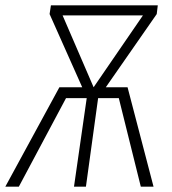

<svg xmlns="http://www.w3.org/2000/svg" viewBox="-45 -704 649 724"><path d="M550 -684 546 -651 354 -375H436L534 0H486L403 -334H325L279 0H234L282 -334H204L26 0H-25L179 -375H265L142 -651L147 -684ZM191 -646 308 -375 494 -646Z"/></svg>

Font: Fira Sans Extra Condensed ExtraLight
Style: Italic
Weight: 275
Width: 3
Italic angle: -8°
Designer: Carrois Corporate & Edenspiekermann AG
Foundry: Carrois Corporate GbR & Edenspiekermann AG
Version: Version 4.203